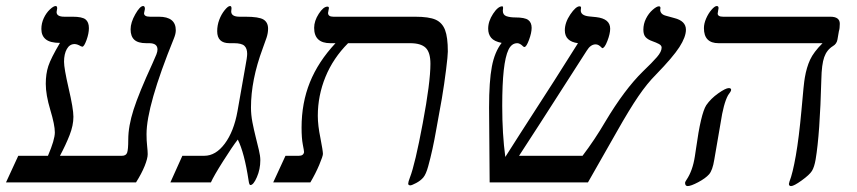

<svg xmlns="http://www.w3.org/2000/svg" viewBox="-40 -609 2860 641"><path d="M367.2 -88.9Q380.4 -88.9 384.3 -98.9Q388.2 -108.9 388.2 -143.1Q388.2 -187.5 406 -243.2Q423.8 -298.8 469.2 -397.5Q478.5 -418 482.2 -427.5Q485.8 -437 485.8 -443.8Q485.8 -464.8 458 -464.8H448.2Q420.9 -464.8 408.4 -476.3Q396 -487.8 396 -511.2Q396 -533.7 411.6 -561.3Q427.2 -588.9 438 -588.9Q443.8 -588.9 443.8 -579.1Q440.9 -567.4 440.9 -564.9Q440.9 -553.2 460.9 -553.2H490.2Q546.9 -553.2 546.9 -507.8Q546.9 -496.1 540.5 -480.5Q449.2 -255.9 449.2 -161.1Q449.2 -139.2 451.2 -121.8Q453.1 -104.5 453.1 -94.2Q453.1 -80.1 442.9 -54.7Q432.6 -29.3 414.1 0H-20L21 -88.9H120.1Q143.1 -142.6 143.1 -167Q143.1 -191.9 127.9 -242.2Q112.8 -292.5 112.8 -329.1Q112.8 -362.3 121.3 -388.4Q129.9 -414.6 160.2 -465.8Q127.4 -465.8 112.8 -477.8Q98.1 -489.7 98.1 -512.2Q98.1 -531.2 106.2 -548.6Q114.3 -565.9 126.5 -577.4Q138.7 -588.9 146 -588.9Q150.9 -588.9 150.9 -581.1L148.9 -568.8Q148.9 -553.2 174.8 -553.2H202.1Q234.4 -553.2 245.6 -544.2Q256.8 -535.2 256.8 -515.1Q256.8 -497.1 248.8 -475.1Q240.7 -453.1 234.9 -453.1L230 -454.6Q217.8 -461.9 209 -461.9Q192.4 -461.9 183.1 -445.3Q173.8 -428.7 173.8 -402.8Q173.8 -380.9 189 -314.9Q205.1 -246.1 205.1 -219.2Q205.1 -190.4 192.4 -158Q179.7 -125.5 160.2 -88.9Z M795.9 8.8Q792 8.8 790 -5.9Q775.9 -99.1 753.9 -143.1Q736.3 -120.6 704.8 -70.8Q673.3 -21 664.1 0H528.8L568.8 -88.9H642.1Q680.2 -88.9 710.4 -129.4Q740.7 -169.9 752.9 -237.8L778.8 -384.8Q785.2 -418 785.2 -429.2Q785.2 -447.3 775.9 -456.1Q766.6 -464.8 740.7 -464.8H726.1Q685.1 -464.8 685.1 -504.9Q685.1 -524.4 691.9 -542.7Q698.7 -561 710 -575Q721.2 -588.9 728 -588.9Q732.9 -588.9 732.9 -581.1L731.9 -570.8Q731.9 -553.2 759.8 -553.2H778.8Q824.7 -553.2 839.8 -543.7Q855 -534.2 855 -513.2Q855 -498.5 849.9 -483.2Q844.7 -467.8 836.9 -446.8Q797.9 -341.8 797.9 -250Q797.9 -226.1 802.7 -200.9Q807.6 -175.8 813.5 -152.3Q819.3 -128.9 824.2 -108.6Q829.1 -88.4 829.1 -74.2Q829.1 -43.9 817.6 -17.6Q806.2 8.8 795.9 8.8Z M1330.1 9.8Q1322.8 9.8 1322.8 3.9Q1322.8 -1.5 1328.6 -16.6Q1345.7 -60.5 1371.3 -197.3Q1397 -334 1397 -396Q1397 -434.1 1381.1 -449.5Q1365.2 -464.8 1329.1 -464.8H1122.1Q1072.3 -415 1046.6 -352.3Q1021 -289.6 1021 -222.2Q1021 -190.4 1029.8 -147.9Q1038.1 -105 1038.1 -95.2Q1038.1 -87.9 1025.9 -58.8Q1013.7 -29.8 996.1 0H872.1L913.1 -88.9H958Q973.1 -88.9 975.1 -101.1Q975.1 -105.5 970.9 -126.7Q966.8 -147.9 966.8 -183.1Q966.8 -265.1 994.6 -334.2Q1022.5 -403.3 1080.1 -464.8H1063Q1008.8 -464.8 1008.8 -516.1Q1008.8 -539.1 1024.2 -563Q1039.6 -586.9 1053.2 -586.9Q1058.1 -586.9 1058.1 -582L1055.2 -565.9Q1055.2 -553.2 1072.8 -553.2H1345.2Q1392.6 -553.2 1414.6 -543.2Q1436.5 -533.2 1445.8 -509Q1455.1 -484.9 1455.1 -437Q1455.1 -422.9 1449.2 -376Q1443.4 -329.1 1435.1 -279.8L1416.5 -176.8Q1410.6 -142.6 1403.8 -111.6Q1397 -80.6 1389.6 -54Q1382.3 -27.3 1373.3 -16.6Q1364.3 -5.9 1349.4 2Q1334.5 9.8 1330.1 9.8Z M1889.6 -464.8Q1845.7 -470.7 1845.7 -507.8Q1845.7 -533.7 1864 -560.8Q1882.3 -587.9 1895 -587.9Q1899.9 -587.9 1899.9 -583L1898.9 -574.2Q1898.9 -557.1 1926.8 -554.2L1950.7 -551.8Q1997.1 -546.4 1997.1 -513.2Q1997.1 -496.6 1987.8 -472.4Q1978.5 -448.2 1970.7 -448.2L1968.3 -450.2Q1958.5 -460.9 1948.7 -460.9Q1931.6 -460.9 1918.9 -439.9L1763.2 -197.3L1692.9 -88.9H1904.8Q1945.3 -142.1 1981 -203.1Q2044.9 -310.1 2106 -370.1Q2137.7 -400.4 2153.3 -418.5Q2168.9 -436.5 2168.9 -450.2Q2168.9 -457.5 2159.4 -462.4Q2149.9 -467.3 2138.7 -471.2Q2123 -476.6 2115.5 -484.9Q2107.9 -493.2 2107.9 -509.8Q2107.9 -529.3 2116.7 -546.9Q2125.5 -564.5 2138.9 -576.2Q2152.3 -587.9 2159.7 -587.9Q2165 -587.9 2165 -582L2164.1 -577.1Q2164.1 -561 2184.1 -556.2L2210.9 -548.8Q2250 -539.1 2250 -509.8Q2250 -485.8 2228.3 -451.9Q2206.5 -418 2149.9 -359.9Q2120.6 -330.6 2091.1 -287.4Q2061.5 -244.1 2019 -168.9L1922.9 0H1594.7L1592.8 -250Q1592.8 -337.9 1602.1 -386.7Q1611.3 -435.5 1634.8 -465.8Q1609.9 -470.7 1599.9 -482.7Q1589.8 -494.6 1589.8 -513.2Q1589.8 -538.1 1606.2 -563Q1622.6 -587.9 1636.7 -587.9Q1639.6 -587.9 1639.6 -583L1638.7 -573.2Q1638.7 -559.1 1650.9 -554.9Q1663.1 -550.8 1679.7 -550.8Q1712.4 -550.8 1723.6 -542.2Q1734.9 -533.7 1734.9 -516.1Q1734.9 -499.5 1726.1 -475.8Q1717.3 -452.1 1710.9 -452.1Q1708.5 -452.1 1706.5 -454.1Q1695.8 -464.8 1687 -464.8Q1668 -464.8 1657.5 -442.9Q1647 -420.9 1641.8 -374.5Q1636.7 -328.1 1636.7 -255.9Q1636.7 -160.6 1647 -85L1695.8 -161.6Q1828.6 -366.7 1889.6 -464.8Z M2358.9 -464.8Q2310.1 -464.8 2310.1 -515.1Q2310.1 -530.3 2317.4 -547.1Q2324.7 -564 2335.4 -576.4Q2346.2 -588.9 2353 -588.9Q2358.9 -588.9 2358.9 -582L2356 -564Q2356 -553.2 2374 -553.2H2731.9Q2763.7 -553.2 2763.7 -529.8Q2763.7 -513.7 2760.7 -504.9L2755.9 -477.1Q2753.4 -462.4 2740.7 -455.1Q2720.2 -442.4 2711.7 -418.2Q2703.1 -394 2702.1 -344.2Q2697.3 -161.6 2683.1 -77.1Q2678.7 -51.3 2670.7 -38.3Q2662.6 -25.4 2636.5 -6.6Q2610.4 12.2 2601.1 12.2Q2593.8 12.2 2593.8 4.9L2595.7 -2.9Q2606.4 -29.8 2616.9 -89.6Q2627.4 -149.4 2635.7 -240.7Q2643.6 -333 2647 -350.1Q2652.8 -384.3 2664.6 -409.7Q2676.3 -435.1 2706.1 -464.8ZM2400.9 -309.1Q2400.9 -304.2 2390.6 -291Q2375.5 -263.7 2365.7 -198.2L2344.7 -76.2Q2338.9 -40 2327.1 -26.9Q2315.4 -13.7 2291 -0.7Q2266.6 12.2 2255.9 12.2Q2247.1 12.2 2247.1 1Q2247.6 -2.4 2252 -8.8Q2272.5 -39.1 2279.8 -86.9L2283.7 -112.8Q2299.8 -229.5 2317.9 -257.8Q2333 -279.8 2357.9 -297.4Q2382.8 -314.9 2393.1 -314.9Q2400.9 -314.9 2400.9 -309.1Z"/></svg>

Font: Liberation Serif
Style: Italic
Weight: 400
Italic angle: -16.333°
Designer: Steve Matteson
Foundry: Ascender Corporation
Version: Version 2.1.5